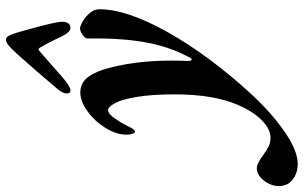

<svg xmlns="http://www.w3.org/2000/svg" viewBox="-328 -521 1017 643"><g transform="rotate(-90 180.5 -199.5)"><path d="M-121 226Q-121 199 -102.5 175.5Q-84 152 -61 152Q-46 152 -15 175Q0 186 12.5 192Q25 198 40 198Q70 198 99.5 168.5Q129 139 150 90Q186 8 186 -122Q186 -199 177.5 -249.5Q169 -300 156.5 -323Q144 -346 133 -346Q121 -346 105 -323Q89 -300 79 -279Q69 -256 60 -256Q57 -256 54 -264Q51 -272 51 -284Q51 -319 74 -355.5Q97 -392 130 -415.5Q163 -439 192 -439Q220 -439 238 -420Q256 -401 269 -362Q299 -262 299 -136Q299 -102 298 -83V-79Q298 -66 302 -66Q307 -66 313 -80Q347 -144 361 -225Q375 -306 373 -415Q373 -423 385.5 -431.5Q398 -440 406 -440Q415 -440 431 -430.5Q447 -421 459 -406.5Q471 -392 471 -375Q471 -283 394 -146Q317 -9 190 130Q127 199 62.5 244Q-2 289 -47 289Q-77 289 -99 272.5Q-121 256 -121 226ZM394 -647 400 -626Q404 -611 414 -574Q424 -537 428 -512Q429 -508 429 -499Q429 -487 424 -479.5Q419 -472 409 -472Q394 -472 379 -503Q362 -541 342 -575Q339 -579 337 -579Q334 -579 330 -575L274 -526L247 -502Q212 -472 200 -472Q189 -472 189 -484Q189 -497 202 -513Q263 -586 318 -647Q337 -668 348.5 -678Q360 -688 369 -688Q377 -688 382 -679Q387 -670 394 -647Z"/></g></svg>

Font: EB Garamond
Style: Bold Italic
Weight: 700
Italic angle: -17.2°
Designer: Georg Duffner and Octavio Pardo
Foundry: Georg Duffner
Version: Version 1.000